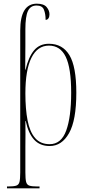

<svg xmlns="http://www.w3.org/2000/svg" viewBox="-20 -784 483 1044"><path d="M18 240V230H23Q54 230 68 225.5Q82 221 86 205Q90 189 90 154V-618Q90 -764 180 -764Q218 -764 233.5 -745.5Q249 -727 249 -706Q249 -693 243.5 -684.5Q238 -676 228 -676Q228 -708 219 -731Q210 -754 179 -754Q146 -754 132 -724.5Q118 -695 118 -625V-536Q118 -503 117.5 -470.5Q117 -438 117 -405H119Q135 -474 165 -510Q195 -546 246 -546Q320 -546 357.5 -484Q395 -422 395 -280Q395 -130 355.5 -60Q316 10 250 10Q197 10 165.5 -24.5Q134 -59 120 -126H118Q119 -89 118.5 -55.5Q118 -22 118 14V154Q118 189 122 205Q126 221 140 225.5Q154 230 184 230H195V240ZM250 0Q313 0 340 -74Q367 -148 367 -280Q367 -414 337.5 -475Q308 -536 246 -536Q184 -536 151 -470Q118 -404 118 -276Q118 -191 130 -129Q142 -67 171 -33.5Q200 0 250 0Z"/></svg>

Font: Noto Serif Display ExtraCondensed Thin
Style: Regular
Weight: 100
Width: 2
Designer: Monotype Design Team
Foundry: Monotype Imaging Inc.
Version: Version 2.009